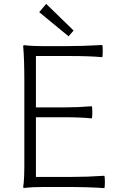

<svg xmlns="http://www.w3.org/2000/svg" viewBox="-20 -968 613 994"><path d="M520 6Q444 0 313 0H209Q148 0 106 5Q100 5 100 0Q107 -38 106 -151Q106 -172 106 -182V-364V-547Q106 -662 100 -729Q100 -734 106 -734Q148 -729 207 -729H308Q409 -729 509 -735Q512 -731 512 -704Q512 -677 509 -672Q446 -678 338 -678H166V-412H311Q383 -412 455 -418Q458 -414 458 -387Q458 -360 455 -355Q401 -361 311 -361H166V-52H343Q432 -52 520 -58Q523 -54 523 -26Q523 2 520 6ZM335 -780 183 -905 219 -948 290 -879 361 -810Z"/></svg>

Font: GenSekiGothic TW L
Style: Regular
Weight: 300
Version: Version 1.501;PS 1;hotconv 16.6.51;makeotf.lib2.5.65220